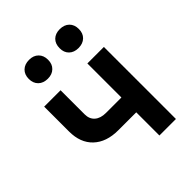

<svg xmlns="http://www.w3.org/2000/svg" viewBox="-218 -911 1036 1036"><g transform="rotate(-45 299.5 -393.0)"><path d="M416 -642.1Q382.8 -642.1 362.8 -661.6Q342.8 -681.2 343.3 -713.9Q343.3 -747.1 362.8 -766.6Q382.8 -786.1 416 -786.1Q450.2 -786.1 470.2 -766.6Q490.2 -747.1 490.2 -713.9Q490.2 -680.7 470.2 -661.6Q450.2 -642.1 416 -642.1ZM182.6 -642.1Q148.4 -642.1 128.4 -661.6Q108.4 -681.2 108.4 -713.9Q108.4 -747.1 128.4 -766.6Q148.4 -786.1 182.6 -786.1Q215.8 -786.1 235.4 -766.6Q255.4 -747.1 255.4 -713.9Q255.4 -680.7 235.4 -661.6Q215.8 -642.1 182.6 -642.1ZM391.1 0V-176.8H254.4Q163.6 -176.8 112.3 -225.6Q61.5 -273.9 61.5 -359.9V-549.8H186.5V-366.2Q186.5 -330.1 209.5 -310.1Q232.4 -290 273.4 -290H391.1V-549.8H517.1V0Z"/></g></svg>

Font: UDEV Gothic 35
Style: Bold
Weight: 700
Version: v2.1.0; ttfautohint (v1.8.4.7-5d5b-dirty) -l 6 -r 45 -G 200 